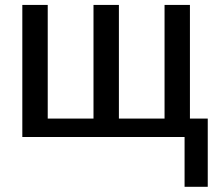

<svg xmlns="http://www.w3.org/2000/svg" viewBox="-20 -548 870 768"><path d="M811 -73.7V199.2H718.3V0H69.3V-528.3H170.9V-73.7H354V-528.3H455.6V-73.7H638.2V-528.3H739.7V-73.7Z"/></svg>

Font: Arimo Medium
Style: Regular
Weight: 500
Designer: Steve Matteson
Foundry: Monotype Imaging Inc.
Version: Version 1.33